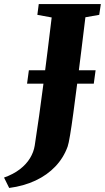

<svg xmlns="http://www.w3.org/2000/svg" viewBox="-111 -763 520 951"><path d="M-65.5 168 -91 116.5Q-44.5 100 -12.5 75.2Q19.5 50.5 37.8 20.2Q56 -10 61 -42Q72 -113 83 -191Q94 -269 104.5 -350.8Q115 -432.5 125.2 -514.8Q135.5 -597 145 -676.5L74 -689.5L81 -743H388.5L380.5 -689.5L312 -677.5Q302 -595 291.5 -510Q281 -425 271 -346.2Q261 -267.5 252.2 -202.8Q243.5 -138 236.2 -94.5Q229 -51 224 -37Q204 18.5 163.5 61.2Q123 104 65 131.2Q7 158.5 -65.5 168ZM23 -348.5 32 -415H362.5L353.5 -348.5Z"/></svg>

Font: Merriweather Light 18pt Black
Style: Italic
Weight: 900
Italic angle: -7.8°
Version: Version 2.101